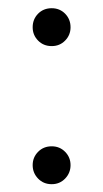

<svg xmlns="http://www.w3.org/2000/svg" viewBox="-20 -452 258 479"><path d="M109 -431.5Q129 -431.5 142.5 -417.8Q156 -404 156 -384Q156 -364.5 142.5 -350.8Q129 -337 109 -337Q88.5 -337 75 -350.8Q61.5 -364.5 61.5 -384Q61.5 -404 75 -417.8Q88.5 -431.5 109 -431.5ZM109 -87Q129 -87 142.5 -73.2Q156 -59.5 156 -40Q156 -20.5 142.5 -6.5Q129 7.5 109 7.5Q88.5 7.5 75 -6.5Q61.5 -20.5 61.5 -40Q61.5 -59.5 75 -73.2Q88.5 -87 109 -87Z"/></svg>

Font: Newsreader Text Light
Style: Regular
Weight: 300
Designer: Hugues Gentile
Foundry: Production Type
Version: Version 1.002